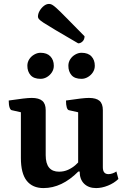

<svg xmlns="http://www.w3.org/2000/svg" viewBox="-20 -947 646 979"><path d="M201.9 12Q145.8 12 116.1 -25.5Q86.5 -63 86.5 -141.7V-385.5L104.6 -370.5L39.9 -385.1Q32.9 -386.6 28.7 -399.4Q24.5 -412.1 24.5 -434.5Q71 -441.4 98 -444.5Q124.9 -447.7 141.9 -447.7Q178.3 -447.7 195.6 -432.9Q213 -418.1 213 -385.6V-155.9Q213 -113.2 230.2 -92.4Q247.4 -71.6 280.9 -71.6Q306.1 -71.6 327.3 -81.3Q348.6 -91 364.8 -105.3Q381.1 -119.7 390.9 -133.3L378.5 -108.2V-385.5L396.6 -370.5L331.4 -385.1Q324.4 -386.6 320.4 -399.4Q316.5 -412.1 316.5 -434.5Q363.1 -441.4 390 -444.5Q416.9 -447.7 433.3 -447.7Q470.3 -447.7 487.4 -432.9Q504.4 -418.1 504.4 -385.6V-94.1Q504.4 -76.2 511.7 -67.6Q519 -59.1 533.3 -59.1Q543 -59.1 554.1 -63Q565.3 -66.9 573.5 -72.7L583.7 -34.4Q561.8 -13.2 530.5 -0.6Q499.2 12 469.9 12Q431.7 12 408.9 -10.3Q386.2 -32.6 386.2 -72.4H379.4Q295.6 12 201.9 12ZM395.5 -545Q361.1 -545 344.8 -563.7Q328.6 -582.4 328.6 -611.5Q328.6 -630 338.3 -645Q348 -660 363.8 -668.9Q379.6 -677.9 395.5 -677.9Q429.1 -677.9 446.2 -659.5Q463.4 -641.1 463.4 -611.5Q463.4 -593.5 453.7 -578.5Q444 -563.4 428.2 -554.2Q412.5 -545 395.5 -545ZM186.5 -545Q152.5 -545 136 -563.7Q119.5 -582.4 119.5 -611.5Q119.5 -630 129.2 -645Q138.9 -660 154.7 -668.9Q170.5 -677.9 186.5 -677.9Q219.5 -677.9 236.9 -659.5Q254.4 -641.1 254.4 -611.5Q254.4 -593.5 244.7 -578.5Q235 -563.4 219.5 -554.2Q204 -545 186.5 -545ZM378.7 -726Q304.5 -769.3 262.7 -793.9Q221 -818.6 201.9 -831.2Q182.9 -843.9 178.2 -850Q173.5 -856.2 173.5 -862.1Q173.5 -877.1 182.3 -892.1Q191 -907.1 203.8 -917Q216.6 -927 230.2 -927Q237.6 -927 245.4 -923Q253.3 -919.1 269.8 -904Q286.4 -888.9 319.4 -855.2Q352.5 -821.5 411.1 -762.1Q411.1 -745.7 400.9 -735.8Q390.8 -726 378.7 -726Z"/></svg>

Font: Pitagon Serif
Style: Regular
Weight: 400
Designer: Travis Tran
Foundry: Pitagon
Version: Version 1.000;gftools[0.9.26]